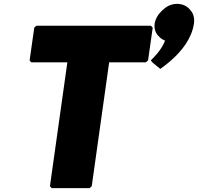

<svg xmlns="http://www.w3.org/2000/svg" viewBox="-20 -965 1023 992"><path d="M141 -643H328L238 -3L247 7H443L454 -3L544 -643H733L745 -653L769 -822L760 -832H168L157 -822L133 -653ZM826 -918 818 -911C799 -894 783 -869 779 -843C776 -820 782 -798 795 -783L802 -776C811 -766 819 -761 833 -755C813 -704 772 -666 763 -657L759 -653L768 -642L808 -609L811 -611C826 -622 841 -633 856 -646L864 -653C920 -702 971 -767 982 -843C986 -869 980 -894 965 -911L959 -918C944 -935 921 -945 895 -945C869 -945 845 -935 826 -918Z"/></svg>

Font: Hussar Woodtype
Style: UltraObl
Weight: 900
Foundry: Cannot Into Space Fonts
Version: Version 1.07